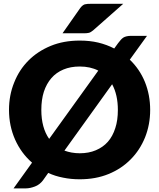

<svg xmlns="http://www.w3.org/2000/svg" viewBox="-20 -954 853 1030"><path d="M581.5 -502 325.7 -146Q344.7 -139.2 363.8 -135.7Q385.7 -131.8 407.7 -131.8Q456.1 -131.8 494.1 -147.9Q533.2 -164.6 558.6 -193.4Q584.5 -222.7 598.6 -267.1Q612.3 -308.6 612.3 -364.3Q612.3 -445.3 581.5 -502ZM243.7 -209 507.3 -575.2Q464.8 -597.2 407.7 -597.2Q358.4 -597.2 320.3 -581.1Q281.7 -564.9 255.9 -535.2Q229.5 -504.9 215.3 -461.9Q201.7 -419.4 201.7 -364.3Q201.7 -268.6 243.7 -209ZM768.6 -761.7 676.3 -633.8Q729 -583.5 757.3 -514.6Q785.6 -444.8 785.6 -364.3Q785.6 -286.1 758.3 -217.3Q730.5 -148.9 681.6 -99.6Q631.8 -48.8 562.5 -20.5Q493.7 7.8 407.7 7.8Q360.4 7.8 318.4 -1Q274.9 -9.3 238.8 -26.4L210.4 13.7Q192.4 37.1 167.5 46.4Q140.6 56.6 118.7 56.6H52.7L151.9 -81.5Q93.8 -131.8 61 -205.1Q28.3 -278.8 28.3 -364.3Q28.3 -443.4 56.2 -511.7Q83 -579.6 132.8 -629.4Q181.6 -678.7 252.4 -708Q321.3 -736.3 407.7 -736.3Q461.9 -736.3 506.8 -725.6Q553.2 -714.4 592.8 -693.8L613.3 -722.2Q620.1 -731.4 628.4 -740.7Q633.8 -747.1 642.6 -752.9Q648.9 -756.8 659.7 -759.3Q670.4 -761.7 682.6 -761.7ZM470.2 -933.6H641.1L479.5 -791Q474.1 -786.6 467.8 -782.7Q461.4 -778.8 456.5 -777.8Q452.6 -776.9 443.8 -775.9Q439.5 -775.4 428.7 -775.4H315.4L410.2 -910.6Q415 -917.5 421.9 -923.3Q427.7 -928.2 434.6 -930.7Q439 -932.1 450.2 -933.1Q455.6 -933.6 470.2 -933.6Z"/></svg>

Font: Lato-ExtraBold
Style: Regular
Weight: 500
Designer: Lukasz Dziedzic with Adam Twardoch and Botio Nikoltchev
Foundry: tyPoland Lukasz Dziedzic
Version: ""